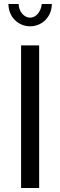

<svg xmlns="http://www.w3.org/2000/svg" viewBox="-20 -936 300 956"><path d="M175 0V-710H85V0ZM130 -848C99 -848 73 -880 73 -916H22C22 -853 70 -805 130 -805C190 -805 238 -853 238 -916H188C184 -877 159 -848 130 -848Z"/></svg>

Font: Raleway Med
Style: Regular
Weight: 500
Designer: Matt McInerney, Pablo Impallari, Rodrigo Fuenzalida
Foundry: Matt McInerney, Pablo Impallari, Rodrigo Fuenzalida
Version: Version 3.00 July 28, 2015